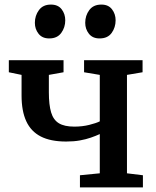

<svg xmlns="http://www.w3.org/2000/svg" viewBox="-20 -817 680 837"><path d="M328.5 0V-53L415 -61.5V-232.5Q397.5 -224.5 376 -217Q354.5 -209.5 328.2 -204.8Q302 -200 268.5 -200Q200.5 -200 157.8 -222Q115 -244 94.5 -288.5Q74 -333 74 -400.5V-490.5L18.5 -502V-554.5H257V-502L193 -490.5V-414.5Q193 -360 202.8 -327.2Q212.5 -294.5 236.5 -279.8Q260.5 -265 304 -265Q338.5 -265 368.8 -272.5Q399 -280 415 -288V-490.5L346.5 -502V-554.5H601.5V-502L533.5 -490.5V-61.5L603 -53V0ZM194 -649.5Q164 -649.5 148 -670Q132 -690.5 132 -717.5Q132 -749 149.8 -773Q167.5 -797 201.5 -797H202.5Q233 -797 248.8 -776.5Q264.5 -756 264.5 -728.5Q264.5 -697.5 247 -673.5Q229.5 -649.5 195 -649.5ZM413.5 -649.5Q383.5 -649.5 367.5 -670Q351.5 -690.5 351.5 -717.5Q351.5 -749 369.2 -773Q387 -797 421.5 -797H422.5Q452.5 -797 468.2 -776.5Q484 -756 484 -728.5Q484 -697.5 466.8 -673.5Q449.5 -649.5 414.5 -649.5Z"/></svg>

Font: Merriweather 20pt SemiBold
Style: Regular
Weight: 600
Version: Version 2.100